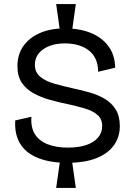

<svg xmlns="http://www.w3.org/2000/svg" viewBox="-20 -802 663 947"><path d="M276 -647 257 -782H354L335 -647ZM257 125 276 -9H335L354 125ZM311 1Q247 1 198 -12.5Q149 -26 116 -52Q83 -78 67.5 -117Q52 -156 55 -208L135 -226Q131 -174 152 -140.5Q173 -107 215 -90.5Q257 -74 314 -74Q369 -74 406.5 -87Q444 -100 464 -124Q484 -148 484 -180Q484 -215 461 -235Q438 -255 400 -266.5Q362 -278 316 -288Q271 -297 226.5 -309.5Q182 -322 145.5 -342Q109 -362 87.5 -394Q66 -426 66 -476Q66 -533 95 -574.5Q124 -616 176.5 -639Q229 -662 301 -662Q372 -662 427 -640Q482 -618 514.5 -574.5Q547 -531 548 -468L464 -448Q464 -483 452.5 -509Q441 -535 419 -552.5Q397 -570 367 -579Q337 -588 300 -588Q256 -588 223 -575Q190 -562 171 -538.5Q152 -515 152 -483Q152 -445 179 -423Q206 -401 249 -389Q292 -377 341 -366Q383 -357 423.5 -345.5Q464 -334 497.5 -314Q531 -294 551 -261.5Q571 -229 571 -180Q571 -126 541.5 -85Q512 -44 454.5 -21.5Q397 1 311 1Z"/></svg>

Font: Bricolage Grotesque 16pt
Style: Regular
Weight: 400
Version: Version 1.001;gftools[0.9.33.dev8+g029e19f]